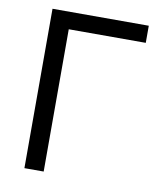

<svg xmlns="http://www.w3.org/2000/svg" viewBox="-82 -796 739 863"><g transform="rotate(10 287.5 -364.0)"><path d="M527.3 -727.5V-649.4H175.8V0H87.9V-727.5Z"/></g></svg>

Font: GitLab Sans
Style: Regular
Weight: 400
Designer: Rasmus Andersson
Foundry: Modifications by GitLab B.V., manufactured by rsms
Version: Version 4.000;git-c8fb6b7